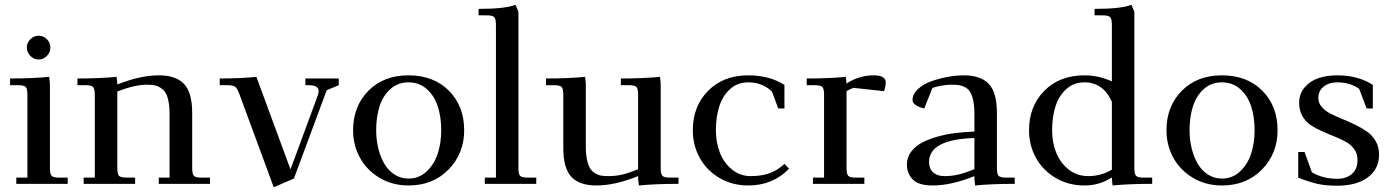

<svg xmlns="http://www.w3.org/2000/svg" viewBox="-20 -766 5811 800"><path d="M22 -411.1V-439Q115.2 -439 185.1 -445.8L188 -418V-65.9Q188 -41 195.1 -33.4Q202.1 -25.9 227.1 -25.9H262.2V0H47.9V-25.9H94.2V-371.1Q94.2 -396 87.2 -403.6Q80.1 -411.1 55.2 -411.1ZM106.4 -533Q91.8 -547.9 91.8 -567.9Q91.8 -587.9 106.4 -602.5Q121.1 -617.2 141.1 -617.2Q161.1 -617.2 175.5 -602.5Q189.9 -587.9 189.9 -567.9Q189.9 -547.9 175.5 -533Q161.1 -518.1 141.1 -518.1Q121.1 -518.1 106.4 -533Z M302.7 -411.1V-439Q396 -439 465.8 -445.8L468.8 -418V-414.1Q565.4 -452.1 642.6 -452.1Q712.4 -452.1 746.6 -416.5Q780.8 -380.9 780.8 -294.9V-65.9Q780.8 -41 787.8 -33.4Q794.9 -25.9 819.8 -25.9H855V0H641.6V-25.9H686.5V-290Q686.5 -330.1 679.4 -355.7Q672.4 -381.3 658.2 -393.3Q644 -405.3 629.4 -409.2Q614.7 -413.1 592.8 -413.1Q541.5 -413.1 468.8 -384.8V-65.9Q468.8 -41 475.8 -33.4Q482.9 -25.9 507.8 -25.9H543V0H328.6V-25.9H375V-371.1Q375 -396 367.9 -403.6Q360.8 -411.1 335.9 -411.1Z M895.5 -411.1V-439Q983.4 -439 1048.3 -445.8L1190.4 -60.1L1304.7 -370.1Q1307.6 -378.9 1307.6 -387.2Q1307.6 -411.1 1265.6 -411.1H1252.4V-439H1391.6V-411.1L1341.3 -390.1L1204.6 -22L1120.6 14.2L978.5 -371.1Q969.7 -396 961.4 -403.3Q953.1 -410.6 929.7 -411.1Z M1451.2 -223.1Q1451.2 -323.2 1514.9 -387.7Q1578.6 -452.1 1682.1 -452.1Q1786.6 -452.1 1850.3 -388.2Q1914.1 -324.2 1914.1 -223.1Q1914.1 -126.5 1849.1 -59.8Q1784.2 6.8 1682.1 6.8Q1615.2 6.8 1562 -24.7Q1508.8 -56.2 1480 -108.4Q1451.2 -160.6 1451.2 -223.1ZM1547.4 -223.1Q1547.4 -185.1 1555.7 -149.9Q1564 -114.7 1580.1 -85.9Q1596.2 -57.1 1622.6 -39.6Q1648.9 -22 1682.1 -22Q1726.6 -22 1758.3 -52.2Q1790 -82.5 1804.2 -127Q1818.4 -171.4 1818.4 -223.1Q1818.4 -278.8 1804 -323Q1789.6 -367.2 1758.1 -395Q1726.6 -422.9 1682.1 -422.9Q1637.7 -422.9 1606.7 -395Q1575.7 -367.2 1561.5 -323Q1547.4 -278.8 1547.4 -223.1Z M1974.1 -702.1V-729Q2085.9 -729 2127.9 -746.1L2140.1 -717.8V-65.9Q2140.1 -41 2147.2 -33.4Q2154.3 -25.9 2179.2 -25.9H2214.4V0H2000V-25.9H2046.4V-662.1Q2046.4 -687 2039.3 -694.6Q2032.2 -702.1 2007.3 -702.1Z M2254.9 -411.1V-439Q2348.1 -439 2418 -445.8L2420.9 -418V-154.8Q2420.9 -122.6 2426 -99.6Q2431.2 -76.7 2439.2 -63.7Q2447.3 -50.8 2460.4 -43.5Q2473.6 -36.1 2485.6 -34.2Q2497.6 -32.2 2515.1 -32.2Q2542 -32.2 2568.4 -37.6Q2594.7 -43 2638.7 -61V-371.1Q2638.7 -396.5 2631.6 -403.8Q2624.5 -411.1 2600.1 -411.1H2566.9V-439Q2660.2 -439 2730 -445.8L2732.9 -418V-65.9Q2732.9 -41 2740 -33.4Q2747.1 -25.9 2772 -25.9H2807.1V0Q2712.4 0 2642.1 6.8L2638.7 -21V-32.2Q2542.5 6.8 2464.8 6.8Q2395 6.8 2361.1 -28.6Q2327.1 -64 2327.1 -149.9V-371.1Q2327.1 -396 2320.1 -403.6Q2313 -411.1 2288.1 -411.1Z M2866.7 -223.1Q2866.7 -323.2 2930.4 -387.7Q2994.1 -452.1 3097.7 -452.1Q3186.5 -452.1 3248.5 -412.1V-314H3222.7L3196.8 -383.8Q3157.7 -422.9 3097.7 -422.9Q3053.2 -422.9 3022.2 -395Q2991.2 -367.2 2977.1 -323Q2962.9 -278.8 2962.9 -223.1Q2962.9 -173.3 2979.2 -130.6Q2995.6 -87.9 3029.5 -60.1Q3063.5 -32.2 3107.9 -32.2Q3153.8 -32.2 3187 -44.4Q3220.2 -56.6 3248.5 -83L3267.6 -63Q3200.2 6.8 3097.7 6.8Q3030.8 6.8 2977.5 -24.7Q2924.3 -56.2 2895.5 -108.4Q2866.7 -160.6 2866.7 -223.1Z M3341.3 -411.1V-439Q3434.6 -439 3504.4 -445.8L3507.3 -418Q3559.1 -452.1 3621.1 -452.1Q3646 -452.1 3658.2 -444.6Q3670.4 -437 3670.4 -424.8Q3670.4 -403.3 3663.6 -386.2L3536.1 -399.9Q3524.9 -396 3507.3 -386.2V-65.9Q3507.3 -41 3514.4 -33.4Q3521.5 -25.9 3546.4 -25.9H3581.5V0H3367.2V-25.9H3413.6V-371.1Q3413.6 -396 3406.5 -403.6Q3399.4 -411.1 3374.5 -411.1Z M3758.8 -81.1Q3758.8 -109.9 3775.9 -133.1Q3793 -156.2 3820.6 -171.1Q3848.1 -186 3885.7 -196.5Q3923.3 -207 3961.2 -211.7Q3999 -216.3 4040 -217.8V-290Q4040 -322.8 4035.4 -345.5Q4030.8 -368.2 4023.2 -381.3Q4015.6 -394.5 4002.9 -401.6Q3990.2 -408.7 3977.5 -410.9Q3964.8 -413.1 3945.8 -413.1Q3908.7 -413.1 3865.2 -399.9L3831.1 -314Q3812 -317.9 3797.1 -327.4Q3782.2 -336.9 3782.2 -348.1Q3782.2 -373.5 3804.4 -394.5Q3826.7 -415.5 3860.6 -427.5Q3894.5 -439.5 3929.9 -445.8Q3965.3 -452.1 3996.1 -452.1Q4065.9 -452.1 4099.9 -416.5Q4133.8 -380.9 4133.8 -294.9V-65.9Q4133.8 -41 4140.9 -33.4Q4147.9 -25.9 4172.9 -25.9H4208V0Q4112.8 0 4043 6.8L4040 -21V-32.2Q3943.8 6.8 3866.2 6.8Q3807.6 6.8 3783.2 -18.1Q3758.8 -43 3758.8 -81.1ZM3851.1 -90.8Q3851.1 -63.5 3867.9 -47.9Q3884.8 -32.2 3916 -32.2Q3942.9 -32.2 3969.5 -37.8Q3996.1 -43.5 4040 -61V-190.9Q3851.1 -185.1 3851.1 -90.8Z M4267.6 -223.1Q4267.6 -323.2 4331.3 -387.7Q4395 -452.1 4498.5 -452.1Q4557.6 -452.1 4612.8 -426.8V-662.1Q4612.8 -687 4605.7 -694.6Q4598.6 -702.1 4573.7 -702.1H4540.5V-729Q4652.3 -729 4694.3 -746.1L4706.5 -717.8V-65.9Q4706.5 -41 4713.6 -33.4Q4720.7 -25.9 4745.6 -25.9H4780.8V0Q4685.5 0 4615.7 6.8L4612.8 -21V-26.9Q4562 6.8 4498.5 6.8Q4431.6 6.8 4378.4 -24.7Q4325.2 -56.2 4296.4 -108.4Q4267.6 -160.6 4267.6 -223.1ZM4363.8 -223.1Q4363.8 -174.8 4379.9 -132.3Q4396 -89.8 4431.2 -61Q4466.3 -32.2 4514.6 -32.2Q4567.4 -32.2 4612.8 -59.1V-341.8Q4576.7 -422.9 4498.5 -422.9Q4454.1 -422.9 4423.1 -395Q4392.1 -367.2 4377.9 -323Q4363.8 -278.8 4363.8 -223.1Z M4840.3 -223.1Q4840.3 -323.2 4904.1 -387.7Q4967.8 -452.1 5071.3 -452.1Q5175.8 -452.1 5239.5 -388.2Q5303.2 -324.2 5303.2 -223.1Q5303.2 -126.5 5238.3 -59.8Q5173.3 6.8 5071.3 6.8Q5004.4 6.8 4951.2 -24.7Q4897.9 -56.2 4869.1 -108.4Q4840.3 -160.6 4840.3 -223.1ZM4936.5 -223.1Q4936.5 -185.1 4944.8 -149.9Q4953.1 -114.7 4969.2 -85.9Q4985.4 -57.1 5011.7 -39.6Q5038.1 -22 5071.3 -22Q5115.7 -22 5147.5 -52.2Q5179.2 -82.5 5193.4 -127Q5207.5 -171.4 5207.5 -223.1Q5207.5 -278.8 5193.1 -323Q5178.7 -367.2 5147.2 -395Q5115.7 -422.9 5071.3 -422.9Q5026.9 -422.9 4995.8 -395Q4964.8 -367.2 4950.7 -323Q4936.5 -278.8 4936.5 -223.1Z M5389.2 -25.9V-132.8H5415.5L5446.3 -47.9Q5493.2 -21 5551.3 -21Q5589.4 -21 5612.8 -41Q5636.2 -61 5636.2 -100.1Q5636.2 -125.5 5622.8 -144.3Q5609.4 -163.1 5587.9 -175Q5566.4 -187 5540.5 -197.3Q5514.6 -207.5 5488.8 -219Q5462.9 -230.5 5441.4 -244.6Q5419.9 -258.8 5406.5 -282.5Q5393.1 -306.2 5393.1 -336.9Q5393.1 -375 5416 -401.9Q5439 -428.7 5473.6 -440.4Q5508.3 -452.1 5551.3 -452.1Q5639.6 -452.1 5700.2 -412.1V-314H5674.3L5643.1 -396Q5604.5 -422.9 5551.3 -422.9Q5518.1 -422.9 5495.6 -405.3Q5473.1 -387.7 5473.1 -357.9Q5473.1 -336.9 5487.1 -320.6Q5501 -304.2 5523.4 -292.7Q5545.9 -281.2 5572.8 -270.3Q5599.6 -259.3 5626.5 -246.3Q5653.3 -233.4 5675.8 -217.8Q5698.2 -202.1 5712.2 -177.7Q5726.1 -153.3 5726.1 -122.1Q5726.1 -61.5 5679.2 -26.9Q5632.3 7.8 5551.3 7.8Q5505.4 7.8 5472.2 0.7Q5439 -6.3 5389.2 -25.9Z"/></svg>

Font: Dihjauti S
Style: Bold
Weight: 700
Designer: T. Christopher White
Version: Version 3.0.0